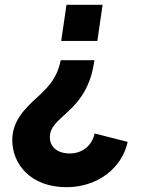

<svg xmlns="http://www.w3.org/2000/svg" viewBox="-20 -566 653 797"><path d="M384 -396 406 -546H256L234 -396ZM256 211C384 211 486 133 510 23L373 -12C362 39 321 71 270 71C217 71 187 43 187 4C187 -42 223 -65 269 -109C316 -154 353 -208 368 -293L372 -316H232L229 -303C216 -248 187 -210 140 -167C82 -115 31 -64 31 16C31 115 107 211 256 211Z"/></svg>

Font: Plus Jakarta Sans ExtraBold
Style: Italic
Weight: 800
Italic angle: -8°
Designer: Gumpita Rahayu
Foundry: Tokotype
Version: Version 2.071;gftools[0.9.30]